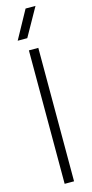

<svg xmlns="http://www.w3.org/2000/svg" viewBox="-152 -1048 521 1084"><g transform="rotate(-15 108.5 -506.5)"><path d="M136 0H81V-780H136ZM90 -849H34L124 -1013H182Z"/></g></svg>

Font: Tanohe Sans Light
Style: Regular
Weight: 300
Designer: Village Type and Design LLC & Cristiano Sobral
Foundry: Cooper Hewitt Smithsonian Design Museum
Version: Version 1.00;September 29, 2021;FontCreator 13.0.0.2655 64-b